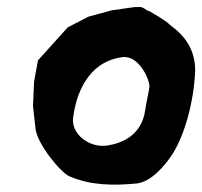

<svg xmlns="http://www.w3.org/2000/svg" viewBox="-20 -527 570 541"><path d="M76 -297 73 -228 80 -165C84 -123 149 -42 176 -30C237 -4 300 -4 365 -10C405 -14 445 -60 466 -93C501 -148 526 -240 530 -327C530 -388 501 -426 460 -456C445 -471 418 -485 402 -495C389 -497 385 -510 368 -507H359L295 -498L229 -480L171 -450L87 -357ZM186 -195C198 -289 245 -356 325 -366C373 -372 403 -299 401 -282C398 -262 391 -231 389 -216C379 -147 326 -124 283 -117C230 -109 180 -151 186 -195Z"/></svg>

Font: Yuck
Style: It
Weight: 400
Version: Version Bleh